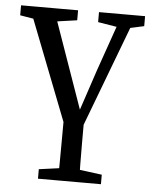

<svg xmlns="http://www.w3.org/2000/svg" viewBox="-52 -525 642 805"><g transform="rotate(5 269.0 -122.0)"><path d="M243 40 40 -481H142L298 -38L264 5L345 -238L430 -481H489L292 40ZM4 -439V-481H244V-439L132 -423H100ZM138 237V197L255 181H280L403 197V237ZM332 -439V-481H526V-439L453 -423H429ZM222 237Q223 201 223 162.5Q223 124 223.5 75Q224 26 224 -40H309Q309 26 309 75Q309 124 309.5 162.5Q310 201 311 237Z"/></g></svg>

Font: Source Serif 4 18pt
Style: Regular
Weight: 400
Designer: Frank Grießhammer
Foundry: Adobe Systems Incorporated
Version: Version 4.004;hotconv 1.0.116;makeotfexe 2.5.65601